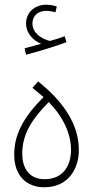

<svg xmlns="http://www.w3.org/2000/svg" viewBox="-20 -791 394 811"><path d="M90 -560C144 -574 214 -595 261 -613L253 -638C234 -631 214 -624 191 -618C153 -627 117 -653 117 -692C117 -720 136 -745 174 -745C188 -745 201 -743 214 -739L220 -763C206 -769 190 -771 174 -771C132 -771 90 -743 90 -691C90 -655 116 -621 154 -606C138 -602 115 -595 84 -587ZM167 0C277 0 314 -90 313 -158C313 -261 253 -358 141 -447L117 -420L164 -381C81 -298 40 -225 40 -138C40 -51 90 0 167 0ZM168 -34C108 -34 74 -75 74 -142C74 -225 115 -288 186 -360C247 -297 280 -226 280 -158C280 -93 248 -34 168 -34Z"/></svg>

Font: Noto Sans Arabic UI Cn XLt
Style: Regular
Weight: 200
Width: 3
Designer: Monotype Design Team, Nadine Chahine and Nizar Qandah
Foundry: Monotype Imaging Inc.
Version: Version 2.010